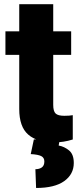

<svg xmlns="http://www.w3.org/2000/svg" viewBox="-20 -680 384 930"><path d="M324.7 -528.3V-414.1H237.8V-172.4Q237.8 -141.1 249.5 -130.1Q261.2 -119.1 291.5 -119.1Q305.7 -119.1 314.9 -119.9Q324.2 -120.6 332.5 -122.1V-4.4Q289.1 9.8 239.7 9.8Q160.2 9.8 116.7 -28.1Q73.2 -65.9 73.2 -151.9V-414.1H6.3V-528.3H73.2V-659.7H237.8V-528.3ZM144 -4.9H269.5L264.2 24.9Q291.5 29.8 314.5 48.6Q337.4 67.4 337.4 109.4Q337.4 164.1 291 197.3Q244.6 230.5 154.8 230.5L151.4 139.6Q170.4 139.6 182.6 130.9Q194.8 122.1 194.8 102.1Q194.8 83.5 179.4 75.9Q164.1 68.4 128.9 66.4Z"/></svg>

Font: Vazirmatn FD Black
Style: Regular
Weight: 900
Designer: Saber Rastikerdar
Foundry: Saber Rastikerdar
Version: Version 33.003